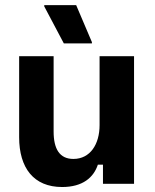

<svg xmlns="http://www.w3.org/2000/svg" viewBox="-20 -720 607 752"><path d="M230 -550H340V-555L278.3 -700H153.3V-695ZM223.3 12.5C304.2 12.5 346.7 -25 363.3 -75H383.3V0H505V-500H370V-230C370 -155 333.3 -97.5 267.5 -97.5C213.3 -97.5 190 -136.7 190 -205V-500H55V-182.5C55 -62.5 111.7 12.5 223.3 12.5Z"/></svg>

Font: Familjen Grotesk GF
Style: Bold
Weight: 700
Designer: Anders Wikstroem, Jonas Baeckman, Matilda Gysing, Kristian Moeller
Foundry: Familjen STHLM AB
Version: Version 2.000; Beta; Release 4; Build 6